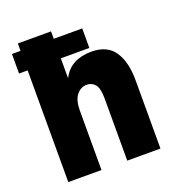

<svg xmlns="http://www.w3.org/2000/svg" viewBox="-129 -817 858 924"><g transform="rotate(-20 300.0 -355.0)"><path d="M64 0V-710H234V-470Q256 -513 293.5 -532.5Q331 -552 382 -552Q463 -552 499.5 -498Q536 -444 536 -349V0H366V-318Q366 -371 349.5 -390.5Q333 -410 307 -410Q277 -410 255.5 -384Q234 -358 234 -304V0ZM20 -572V-672H380V-572Z"/></g></svg>

Font: Geist Mono UltraBlack
Style: Regular
Weight: 900
Monospace: yes
Designer: Basement.studio, Andrés Briganti, Mateo Zaragoza
Foundry: Basement.studio, Vercel, Andrés Briganti, Guido Ferreyra, Mateo Zaragoza
Version: Version 1.400; ttfautohint (v1.8.4.7-5d5b)